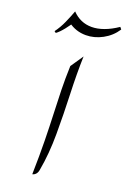

<svg xmlns="http://www.w3.org/2000/svg" viewBox="-190 -752 537 803"><g transform="rotate(20 78.0 -350.5)"><path d="M59.6 -477.1 98.1 -533.7Q95.7 -457 99.1 -367.9Q102.5 -278.8 102.3 -190.2Q102.1 -101.6 88.4 -26.4Q86.4 -13.2 79.8 -6.1Q73.2 1 64.9 2.4Q66.9 -83.5 65.7 -148.2Q64.5 -212.9 62.3 -266.1Q60.1 -319.3 58.8 -369.6Q57.6 -419.9 59.6 -477.1ZM0.5 -698.7Q36.6 -661.1 86.9 -661.1Q112.3 -661.1 140.9 -671.4Q169.4 -681.6 200.2 -702.6L207.5 -693.4Q185.1 -659.2 149.2 -639.9Q113.3 -620.6 75.7 -620.6Q31.2 -620.6 -3.9 -647L11.7 -655.8Q3.9 -639.6 -13.7 -617.9Q-31.2 -596.2 -44.9 -586.4L-52.2 -591.8Q-34.7 -615.2 -21.7 -644.3Q-8.8 -673.3 0.5 -698.7Z"/></g></svg>

Font: Lateef ExtraLight
Style: Regular
Weight: 200
Designer: SIL International
Foundry: SIL International
Version: Version 4.200